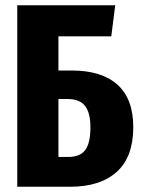

<svg xmlns="http://www.w3.org/2000/svg" viewBox="-20 -713 541 733"><path d="M253.9 -443.8Q368.2 -443.8 428.5 -389.6Q488.8 -335.4 488.8 -228Q488.8 -113.8 425.8 -56.9Q362.8 0 247.1 0H45.9V-692.9H419.9L404.8 -574.2H203.1V-443.8ZM240.2 -113.8Q285.6 -113.8 305.4 -140.1Q325.2 -166.5 325.2 -227.1Q325.2 -281.7 304.9 -308.3Q284.7 -335 237.8 -335H203.1V-113.8Z"/></svg>

Font: Fira Sans Compressed
Style: Bold
Weight: 700
Width: 1
Designer: Carrois Corporate & Edenspiekermann AG
Foundry: Carrois Corporate GbR & Edenspiekermann AG
Version: Version 4.203;PS 004.203;hotconv 1.0.88;makeotf.lib2.5.64775